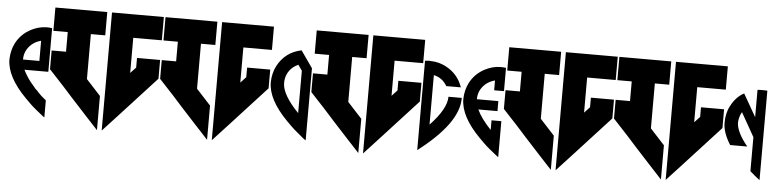

<svg xmlns="http://www.w3.org/2000/svg" viewBox="-42 -898 4232 1051"><g transform="rotate(5 2074.0 -372.5)"><path d="M218 -583C209 -584 200 -585 192 -585H186C157 -584 130 -577 105 -564C69 -546 41 -519 22 -483C8 -456 1 -426 0 -393C0 -329 36 -261 108 -188C128 -168 142 -154 150 -147C159 -140 165 -134 170 -130C187 -116 199 -106 206 -101C213 -96 217 -93 218 -92V-186C197 -203 183 -216 176 -224C168 -233 162 -240 156 -244C152 -250 141 -262 126 -280C111 -300 98 -320 87 -343H164H218V-398V-509ZM164 -509V-398H74C74 -432 87 -460 113 -483C128 -496 145 -504 164 -509Z M226 -697V-569H305V-461H226V-358L305 -273L314 -263L359 -213L437 -128L511 -48V-236L432 -322V-569H511V-697ZM537 -697V-569V-236V-48L611 -128L822 -358V-461H695V-408L665 -376V-569H822V-697H665Z M831 -697V-569H910V-461H831V-358L910 -273L919 -263L964 -213L1042 -128L1116 -48V-236L1037 -322V-569H1116V-697ZM1142 -697V-569V-236V-48L1216 -128L1427 -358V-461H1300V-408L1270 -376V-569H1427V-697H1270Z M1458 -483C1444 -456 1437 -426 1436 -393C1436 -329 1472 -261 1544 -188C1564 -168 1578 -154 1586 -147C1595 -140 1601 -134 1606 -130C1623 -116 1635 -106 1642 -100C1649 -95 1653 -92 1654 -92V-488L1589 -581C1530 -569 1486 -536 1458 -483ZM1578 -501 1600 -470V-237C1539 -300 1509 -353 1509 -394C1509 -430 1522 -460 1549 -483C1558 -490 1567 -496 1578 -501Z M1662 -697V-569H1741V-461H1662V-358L1741 -273L1750 -263L1795 -213L1873 -128L1947 -48V-236L1868 -322V-569H1947V-697ZM1973 -697V-569V-236V-48L2047 -128L2258 -358V-461H2131V-408L2101 -376V-569H2258V-697H2101Z M2322 -509C2354 -502 2378 -484 2395 -455H2475C2458 -504 2427 -540 2380 -564C2356 -576 2331 -583 2304 -584C2300 -584 2296 -584 2292 -585C2284 -585 2276 -584 2267 -583V-92C2412 -203 2484 -303 2485 -393V-398H2412C2412 -354 2382 -300 2322 -237Z M2712 -583C2703 -584 2693 -585 2684 -585C2655 -585 2626 -578 2599 -564C2563 -546 2535 -519 2516 -483C2502 -456 2495 -426 2494 -393C2494 -329 2530 -261 2602 -188C2622 -168 2636 -154 2644 -147C2653 -140 2659 -134 2664 -130C2681 -116 2693 -106 2700 -101C2707 -96 2711 -93 2712 -92V-290H2658V-237C2622 -275 2596 -310 2581 -343H2686V-398H2568C2568 -432 2581 -460 2607 -483C2622 -496 2639 -504 2658 -509V-455H2712Z M2720 -697V-569H2799V-461H2720V-358L2799 -273L2808 -263L2853 -213L2931 -128L3005 -48V-236L2926 -322V-569H3005V-697ZM3031 -697V-569V-236V-48L3105 -128L3316 -358V-461H3189V-408L3159 -376V-569H3316V-697H3159Z M3325 -697V-569H3404V-461H3325V-358L3404 -273L3413 -263L3458 -213L3536 -128L3610 -48V-236L3531 -322V-569H3610V-697ZM3636 -697V-569V-236V-48L3710 -128L3921 -358V-461H3794V-408L3764 -376V-569H3921V-697H3764Z M4148 -583C4139 -584 4130 -584 4120 -584C4112 -584 4103 -584 4094 -583V-433L4023 -557C3994 -542 3970 -517 3952 -482C3937 -455 3930 -424 3930 -388C3930 -351 3944 -312 3971 -269H4065C4024 -319 4004 -361 4003 -394C4004 -416 4009 -436 4020 -454C4037 -424 4062 -380 4094 -323V-136C4115 -118 4129 -106 4136 -101C4143 -96 4147 -93 4148 -92Z"/></g></svg>

Font: ABC-Love-Monogram
Style: Regular
Weight: 400
Designer: Sadat Fauzi
Foundry: Intuisi Creative
Version: Version 001.000